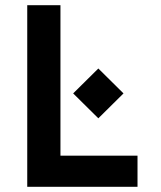

<svg xmlns="http://www.w3.org/2000/svg" viewBox="-20 -720 620 740"><path d="M85 -700V0H510V-120H213V-700ZM262 -360 359 -264 456 -360 359 -456Z"/></svg>

Font: KT Kiyosuna Sans Bold
Style: Regular
Weight: 700
Designer: [Zen Kaku Gothic] Yoshimichi Ohira
Version: Version 1.010;Glyphs 3.1.2 (3151)